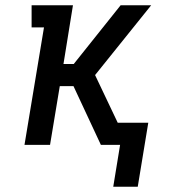

<svg xmlns="http://www.w3.org/2000/svg" viewBox="-20 -550 640 729"><path d="M410 159 436 0H363L259 -223H207L170 0H73L147 -446H100V-530H257L221 -307H260L438 -530H554L341 -265L427 -84H543L503 159Z"/></svg>

Font: Iosevka Curly Slab MdEx
Style: Italic
Weight: 500
Width: 7
Italic angle: -9°
Monospace: yes
Designer: Belleve Invis
Foundry: Belleve Invis
Version: Version 11.0.0; ttfautohint (v1.8.3)